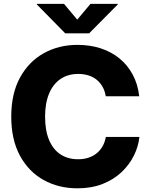

<svg xmlns="http://www.w3.org/2000/svg" viewBox="-20 -971 782 1000"><path d="M383.3 9.8Q284.7 9.8 206.8 -33.7Q128.9 -77.1 83.7 -160.6Q38.6 -244.1 38.6 -363.3Q38.6 -483.4 84.2 -566.9Q129.9 -650.4 208 -693.8Q286.1 -737.3 383.3 -737.3Q448.2 -737.3 503.7 -719.5Q559.1 -701.7 601.6 -667.2Q644 -632.8 670.9 -583Q697.8 -533.2 705.1 -469.7H530.8Q526.4 -497.1 514.4 -518.6Q502.4 -540 484.1 -555.2Q465.8 -570.3 441.4 -578.1Q417 -585.9 387.2 -585.9Q334 -585.9 295.2 -559.6Q256.3 -533.2 235.6 -483.4Q214.8 -433.6 214.8 -363.3Q214.8 -291 235.8 -241.5Q256.8 -191.9 295.4 -166.7Q334 -141.6 386.7 -141.6Q416 -141.6 440.2 -149.4Q464.4 -157.2 483.2 -172.4Q502 -187.5 514.2 -209Q526.4 -230.5 531.2 -257.8H706.1Q700.7 -207.5 677 -159.9Q653.3 -112.3 612.3 -73.7Q571.3 -35.2 513.9 -12.7Q456.5 9.8 383.3 9.8ZM313.5 -950.7 382.3 -868.7 451.2 -950.7H593.3V-947.8L444.3 -797.4H319.8L171.9 -947.8V-950.7Z"/></svg>

Font: Inter 16pt ExtraBold
Style: Regular
Weight: 800
Version: Version 4.001;git-66647c0bb